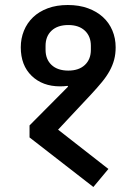

<svg xmlns="http://www.w3.org/2000/svg" viewBox="-20 -725 514 767"><path d="M98 -176V-224L252 -379L250 -382Q242 -381 235 -380.5Q228 -380 220 -380Q150 -380 106.5 -422Q63 -464 63 -536Q63 -571 75.5 -602Q88 -633 112 -656Q136 -679 171 -692Q206 -705 251 -705Q296 -705 331.5 -692Q367 -679 391.5 -656.5Q416 -634 429 -603Q442 -572 442 -536Q442 -509 436 -486.5Q430 -464 418 -442Q406 -420 387.5 -397.5Q369 -375 344 -348L212 -207L413 -50L353 22ZM253 -443Q295 -443 319 -465.5Q343 -488 343 -526V-542Q343 -580 319 -602.5Q295 -625 253 -625Q210 -625 186 -602.5Q162 -580 162 -542V-526Q162 -488 186 -465.5Q210 -443 253 -443Z"/></svg>

Font: IBM Plex Sans Devanagari Medium
Style: Regular
Weight: 500
Designer: Mike Abbink, Paul van der Laan, Pieter van Rosmalen, Erin McLaughlin
Foundry: Bold Monday
Version: Version 1.1